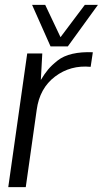

<svg xmlns="http://www.w3.org/2000/svg" viewBox="-20 -770 423 790"><path d="M188 -579 112 -750H166L229 -617L329 -750H383L259 -579ZM362 -555 353 -495Q270 -503 206.5 -455Q143 -407 131 -318L86 0H14L92 -550H154L148 -441Q163 -466 177.5 -483.5Q192 -501 216.5 -520.5Q241 -540 278 -548.5Q315 -557 362 -555Z"/></svg>

Font: Oakes Grotesk Light
Style: Italic
Weight: 300
Italic angle: -8°
Designer: Samuel Oakes
Foundry: Samuel Oakes
Version: Version 1.000;PS 001.000;hotconv 1.0.88;makeotf.lib2.5.64775